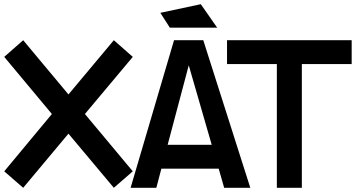

<svg xmlns="http://www.w3.org/2000/svg" viewBox="-25 -891 1693 911"><path d="M85 0 -4.9 -78.1 221.2 -350.1 -4.9 -621.1 85 -700.2 299.8 -442.9 515.1 -700.2 605 -621.1 377.9 -350.1 605 -78.1 515.1 0 299.8 -256.8Z M594.7 0 800.8 -700.2H939.5L1162.6 0H1038.6L1012.7 -90.8H740.7L716.8 0ZM735.8 -830.1 927.7 -871.1 1005.4 -759.8H780.8ZM770.5 -204.1H979.5L870.6 -581.1Z M1288.6 0V-586.9H1052.2V-700.2H1643.6V-586.9H1407.2V0Z"/></svg>

Font: Cakra Normal
Style: Regular
Weight: 400
Designer: Lucia Kollert, Vojtech Kollert
Foundry: OoM Type
Version: Version 1.000;Glyphs 3.1.1 (3148)